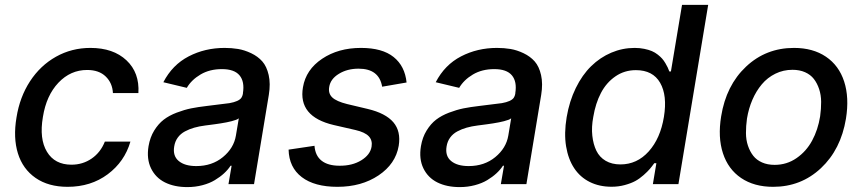

<svg xmlns="http://www.w3.org/2000/svg" viewBox="-20 -747 3500 779"><path d="M254.3 11Q176.5 11 124.5 -25Q72.4 -61.1 52.7 -124.6Q33 -188.2 46.9 -270.2Q60 -353 101.7 -417.1Q143.5 -481.2 207.2 -516.9Q271 -552.6 346.9 -552.6Q439.6 -552.6 493.1 -502.3Q546.5 -452.1 541.5 -369.3H438.2Q436.1 -410.2 408.9 -436.6Q381.7 -463.1 333.5 -463.1Q266 -463.1 217 -411.4Q168 -359.7 154.1 -272.7Q138.8 -183.6 170.5 -131.2Q202.1 -78.8 269.9 -78.8Q315.7 -78.8 351.9 -103.7Q388.1 -128.6 405.5 -172.6H509.2Q485.4 -90.9 417.1 -40Q348.7 11 254.3 11Z M740.1 12.1Q687.5 12.1 649.3 -6.9Q611.2 -25.9 592.7 -64.1Q574.2 -102.3 582.7 -154.1Q588.8 -190 605.6 -217.3Q622.5 -244.7 644.2 -261.4Q665.8 -278.1 696.9 -290Q728 -301.8 755.7 -307.4Q783.4 -312.9 819.2 -317.1Q902 -327.1 910.9 -328.5Q948.5 -335.2 959.2 -350.1Q963.8 -356.9 965.6 -366.5V-369Q973 -415.8 951.9 -441.2Q930.8 -466.6 880.3 -466.6Q830.6 -466.6 793.7 -444.8Q756.7 -422.9 737.9 -390.6L642.8 -413.4Q679.3 -484 745.6 -518.3Q811.8 -552.6 891.3 -552.6Q920.1 -552.6 946 -548.3Q971.9 -544 999.1 -531.1Q1026.3 -518.1 1044.2 -497.9Q1062.1 -477.6 1070.1 -442.6Q1078.1 -407.7 1070.7 -362.2L1010.7 0H907L919.7 -74.6H915.5Q904.8 -58.2 889 -43.7Q873.2 -29.1 851.7 -16.2Q830.3 -3.2 801.3 4.4Q772.4 12.1 740.1 12.1ZM776.3 -73.2Q840.2 -73.2 884.4 -109.6Q928.6 -146 937.1 -196.7L948.9 -267Q945.3 -263.8 938.2 -261Q931.1 -258.2 919.7 -255.3Q908.4 -252.5 899.5 -250.7Q890.6 -248.9 875.2 -246.4Q859.7 -244 852.8 -243.1Q845.9 -242.2 830.3 -240.1Q814.6 -237.9 813.2 -237.9Q788 -234.7 768.1 -229Q748.2 -223.4 730.3 -213.8Q712.4 -204.2 701.2 -188.7Q690 -173.3 686.8 -152.7Q680.4 -114.3 705.1 -93.8Q729.8 -73.2 776.3 -73.2Z M1629.6 -412.3 1530.5 -395.2Q1518.1 -468.4 1435 -468.4Q1388.8 -468.4 1354.8 -447.4Q1320.7 -426.5 1315.7 -394.2Q1311.1 -367.9 1328.1 -351.7Q1345.2 -335.6 1388.1 -324.9L1471.9 -305Q1544.7 -287.6 1576 -250.9Q1607.2 -214.1 1597.7 -155.5Q1585.2 -82 1516 -35.5Q1446.7 11 1349.1 11Q1256 11 1204.4 -28.4Q1152.7 -67.8 1150.9 -139.9L1256 -155.5Q1258.9 -115.4 1284.8 -95Q1310.7 -74.6 1357.6 -74.6Q1409.4 -74.2 1445.8 -96.6Q1482.2 -119 1487.6 -152Q1491.8 -177.6 1476.2 -194.1Q1460.6 -210.6 1422.2 -219.5L1334.2 -239.7Q1188.6 -273.8 1209.2 -393.1Q1221.2 -464.5 1286.9 -508.5Q1352.6 -552.6 1444.6 -552.6Q1531.2 -552.6 1577.1 -515.6Q1622.9 -478.7 1629.6 -412.3Z M1845.2 12.1Q1792.6 12.1 1754.4 -6.9Q1716.3 -25.9 1697.8 -64.1Q1679.3 -102.3 1687.9 -154.1Q1693.9 -190 1710.8 -217.3Q1727.6 -244.7 1749.3 -261.4Q1771 -278.1 1802 -290Q1833.1 -301.8 1860.8 -307.4Q1888.5 -312.9 1924.4 -317.1Q2007.1 -327.1 2016 -328.5Q2053.6 -335.2 2064.3 -350.1Q2068.9 -356.9 2070.7 -366.5V-369Q2078.1 -415.8 2057 -441.2Q2035.9 -466.6 1985.4 -466.6Q1935.7 -466.6 1898.8 -444.8Q1861.9 -422.9 1843 -390.6L1747.9 -413.4Q1784.4 -484 1850.7 -518.3Q1916.9 -552.6 1996.4 -552.6Q2025.2 -552.6 2051.1 -548.3Q2077.1 -544 2104.2 -531.1Q2131.4 -518.1 2149.3 -497.9Q2167.3 -477.6 2175.2 -442.6Q2183.2 -407.7 2175.8 -362.2L2115.8 0H2012.1L2024.9 -74.6H2020.6Q2009.9 -58.2 1994.1 -43.7Q1978.3 -29.1 1956.9 -16.2Q1935.4 -3.2 1906.4 4.4Q1877.5 12.1 1845.2 12.1ZM1881.4 -73.2Q1945.3 -73.2 1989.5 -109.6Q2033.7 -146 2042.3 -196.7L2054 -267Q2050.4 -263.8 2043.3 -261Q2036.2 -258.2 2024.9 -255.3Q2013.5 -252.5 2004.6 -250.7Q1995.7 -248.9 1980.3 -246.4Q1964.8 -244 1957.9 -243.1Q1951 -242.2 1935.4 -240.1Q1919.7 -237.9 1918.3 -237.9Q1893.1 -234.7 1873.2 -229Q1853.3 -223.4 1835.4 -213.8Q1817.5 -204.2 1806.3 -188.7Q1795.1 -173.3 1791.9 -152.7Q1785.5 -114.3 1810.2 -93.8Q1834.9 -73.2 1881.4 -73.2Z M2461.3 10.7Q2411.6 10.7 2372.7 -8.7Q2333.8 -28.1 2309.7 -64.5Q2285.5 -100.9 2276.8 -153.2Q2268.1 -205.6 2279.1 -271.7Q2290.1 -336.6 2316.2 -389.9Q2342.3 -443.2 2378.7 -478.7Q2415.1 -514.2 2460.4 -533.4Q2505.7 -552.6 2555 -552.6Q2576 -552.6 2594.1 -548.8Q2612.2 -545.1 2625 -539.6Q2637.8 -534.1 2648.8 -525.4Q2659.8 -516.7 2666.5 -509.1Q2673.3 -501.4 2679.7 -490.6Q2686.1 -479.8 2689.1 -473.2Q2692.1 -466.6 2695.7 -457H2702.1L2747.2 -727.3H2853.3L2732.6 0H2628.9L2643.1 -84.9H2634.6Q2625 -71.4 2616.3 -61.3Q2607.6 -51.1 2591.3 -36.6Q2574.9 -22 2557.7 -12.6Q2540.5 -3.2 2515.1 3.7Q2489.7 10.7 2461.3 10.7ZM2497.2 -79.9Q2564.6 -79.9 2612 -132.6Q2659.4 -185.4 2673.7 -272.7Q2687.9 -359.7 2658.4 -411Q2628.9 -462.4 2560 -462.4Q2513.5 -462.4 2476.9 -437.1Q2440.3 -411.9 2418.3 -370Q2396.3 -328.1 2387.1 -272.7Q2379.3 -231.5 2383.2 -196.4Q2387.1 -161.2 2399.7 -135.3Q2412.3 -109.4 2437.3 -94.6Q2462.4 -79.9 2497.2 -79.9Z M3116.8 11Q3039.8 11 2987 -24.7Q2934.3 -60.4 2913.2 -125.2Q2892 -190 2905.9 -274.9Q2926.1 -400.6 3006.9 -476.6Q3087.7 -552.6 3201.3 -552.6Q3278.4 -552.6 3331.1 -516.9Q3383.9 -481.2 3405 -416.2Q3426.1 -351.2 3412.3 -265.6Q3391.7 -140.6 3310.9 -64.8Q3230.1 11 3116.8 11ZM3122.9 -78.1Q3172.2 -78.1 3211.8 -105.5Q3251.4 -132.8 3275 -176.5Q3298.7 -220.2 3307.5 -274.9Q3311.8 -305.8 3311.6 -333.8Q3311.4 -361.9 3303.4 -385.7Q3295.5 -409.4 3282 -426.8Q3268.5 -444.2 3246.3 -454Q3224.1 -463.8 3195.3 -463.8Q3158 -463.8 3125.9 -448Q3093.8 -432.2 3070.8 -404.8Q3047.9 -377.5 3032.7 -342.2Q3017.4 -306.8 3010.7 -266Q3006.4 -235.1 3006.6 -207.2Q3006.7 -179.3 3014.7 -155.7Q3022.7 -132.1 3036.2 -114.9Q3049.7 -97.7 3071.9 -87.9Q3094.1 -78.1 3122.9 -78.1Z"/></svg>

Font: Karasuma Gothic
Style: Medium Italic
Weight: 500
Italic angle: 9.39998°
Designer: Rasmus Andersson / Ryoko Nishizuka
Foundry: Genbu
Version: Version 1.00